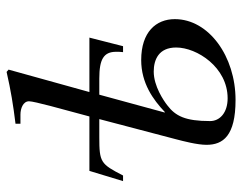

<svg xmlns="http://www.w3.org/2000/svg" viewBox="-96 -627 734 582"><g transform="rotate(-90 271.0 -336.0)"><path d="M221 -204 275 -402H324C382 -402 405 -389 405 -351C405 -342 405 -341 404 -330H422L448 -432H283L351 -677L344 -683C287 -670 244 -663 187 -656V-641H215C233 -641 255 -633 255 -615C255 -607 249 -582 241 -551L209 -432H44L13 -330H30C65 -398 70 -402 146 -402H201L140 -170C134 -147 123 -105 123 -77C123 -27 150 11 259 11C391 11 504 -70 504 -173C504 -230 465 -275 380 -275C310 -275 260 -239 222 -203ZM418 -169C418 -106 358 -13 264 -13C220 -13 195 -37 195 -66C195 -141 210 -171 243 -196C257 -207 301 -237 345 -237C381 -237 418 -222 418 -169Z"/></g></svg>

Font: STIXGeneral
Style: Italic
Weight: 400
Italic angle: -16.33°
Designer: MicroPress Inc., with final additions and corrections provided by Coen Hoffman, Elsevier (retired)
Version: Version 1.1.0